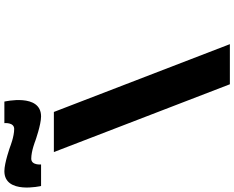

<svg xmlns="http://www.w3.org/2000/svg" viewBox="-418 -978 1097 900"><g transform="rotate(-90 131.0 -528.5)"><path d="M-79.8 -912C-79.8 -912 -4.4 -885 34.6 -885C144.6 -885 104.3 -1057 104.3 -1057H3.3C3.3 -1057 8 -1011 -24 -1011C-60 -1011 -107.3 -1030 -107.3 -1030C-107.3 -1030 -182.7 -1057 -221.7 -1057C-331.7 -1057 -291.4 -885 -291.4 -885H-190.4C-190.4 -885 -195.2 -931 -163.2 -931C-127.2 -931 -79.8 -912 -79.8 -912ZM55.7 -825H-132.3L185.5 0H373.5Z"/></g></svg>

Font: Hussar
Style: BdOpOblFour
Weight: 700
Foundry: Cannot Into Space Fonts
Version: Version 2.00